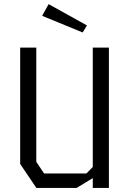

<svg xmlns="http://www.w3.org/2000/svg" viewBox="-20 -932 640 952"><path d="M440 -696V-104L408.5 -72H198.5L160 -129.5V-696H80V-119L160.5 0H360L440 -49V0H520V-696ZM221 -911.5 189 -853.5 390 -771 411 -806Z"/></svg>

Font: Kode Mono
Style: Regular
Weight: 400
Monospace: yes
Designer: Isa Ozler
Foundry: Kadena LLC
Version: Version 1.000;gftools[0.9.28]